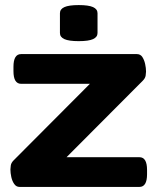

<svg xmlns="http://www.w3.org/2000/svg" viewBox="-20 -736 620 756"><path d="M57 0Q44 0 36 -11.5Q28 -23 24.5 -39Q21 -55 21 -69Q21 -74 22.5 -84.5Q24 -95 34 -105L334 -406H63Q33 -406 33 -456V-473Q33 -523 63 -523H519Q533 -523 540.5 -511.5Q548 -500 551.5 -484Q555 -468 555 -454Q555 -449 553.5 -438.5Q552 -428 542 -418L242 -117H529Q559 -117 559 -67V-50Q559 0 529 0ZM290 -574Q251 -574 233.5 -582Q216 -590 216 -606V-684Q216 -700 233.5 -708Q251 -716 290 -716Q329 -716 346.5 -708Q364 -700 364 -684V-606Q364 -590 346.5 -582Q329 -574 290 -574Z"/></svg>

Font: Asap Expanded
Style: Bold
Weight: 700
Width: 7
Designer: Pablo Cosgaya
Foundry: Omnibus-Type
Version: Version 3.001; ttfautohint (v1.8.4.7-5d5b)